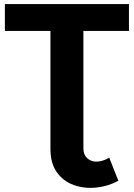

<svg xmlns="http://www.w3.org/2000/svg" viewBox="-20 -720 658 944"><path d="M562 169Q509 197 451 202.5Q393 208 342 189.5Q291 171 259.5 127Q228 83 228 12V-589H390V9Q390 34 401.5 49.5Q413 65 431 71Q449 77 471.5 73Q494 69 517 55ZM4 -568V-700H614V-568Z"/></svg>

Font: Montserrat Thin
Style: Bold
Weight: 700
Version: Version 9.000